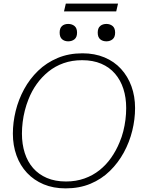

<svg xmlns="http://www.w3.org/2000/svg" viewBox="-20 -1022 796 1059"><path d="M342 17Q274 17 220.5 -5.5Q167 -28 129 -68.5Q91 -109 71 -164.5Q51 -220 51 -285Q51 -347 66.5 -410Q82 -473 113 -530Q144 -587 190 -631.5Q236 -676 297.5 -702Q359 -728 435 -728Q502 -728 556 -705.5Q610 -683 647.5 -642Q685 -601 705 -546Q725 -491 725 -426Q725 -364 709.5 -301Q694 -238 663 -181Q632 -124 586 -79Q540 -34 479 -8.5Q418 17 342 17ZM433 -690Q377 -690 330.5 -673.5Q284 -657 247 -627Q210 -597 182.5 -558.5Q155 -520 137 -474Q125 -444 117 -412.5Q109 -381 105 -348.5Q101 -316 101 -285Q101 -227 116.5 -178.5Q132 -130 162.5 -95Q193 -60 238.5 -40.5Q284 -21 344 -21Q399 -21 445.5 -37.5Q492 -54 529 -83.5Q566 -113 593.5 -152.5Q621 -192 639 -236Q652 -266 660 -298Q668 -330 672 -362Q676 -394 676 -426Q676 -484 660.5 -532Q645 -580 614.5 -615.5Q584 -651 538.5 -670.5Q493 -690 433 -690ZM356 -794Q336 -794 322.5 -805.5Q309 -817 309 -842Q309 -867 322 -878.5Q335 -890 356 -890Q377 -890 391 -878.5Q405 -867 405 -842Q405 -817 391 -805.5Q377 -794 356 -794ZM567 -794Q546 -794 532.5 -805.5Q519 -817 519 -842Q519 -867 532.5 -878.5Q546 -890 567 -890Q587 -890 601 -878.5Q615 -867 615 -842Q615 -817 601 -805.5Q587 -794 567 -794ZM343 -1002H631L621 -959H333Z"/></svg>

Font: Roboto Serif Thin
Style: Italic
Weight: 250
Italic angle: -10°
Version: Version 1.007